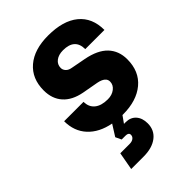

<svg xmlns="http://www.w3.org/2000/svg" viewBox="-267 -779 1182 1182"><g transform="rotate(-45 324.0 -188.5)"><path d="M387 -240 282 -259Q203 -274 161.5 -320.5Q120 -367 120 -440Q120 -543 188.5 -601.5Q257 -660 378 -660Q508 -660 578 -602.5Q648 -545 648 -439H481Q481 -531 379 -531Q340 -531 316 -512.5Q292 -494 292 -464Q292 -447 304.5 -433.5Q317 -420 341 -416L436 -398Q530 -380 575 -332.5Q620 -285 620 -212Q620 -107 550 -48.5Q480 10 361 10H356L324 55H339Q381 55 405.5 82.5Q430 110 430 156Q430 215 386 249Q342 283 267 283H159L180 167H261Q282 167 294.5 157.5Q307 148 307 133Q307 113 280 113H246L228 75L274 2Q180 -16 127.5 -73Q75 -130 75 -217H244Q244 -172 274.5 -147Q305 -122 361 -122Q398 -122 423 -141.5Q448 -161 448 -190Q448 -228 387 -240Z"/></g></svg>

Font: Overused Grotesk ExtraBold
Style: Italic
Weight: 800
Italic angle: -10°
Version: Version 0.003